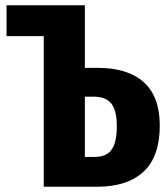

<svg xmlns="http://www.w3.org/2000/svg" viewBox="-20 -713 640 733"><path d="M590 -234Q590 -115 528 -57.5Q466 0 350 0H147V-575H5V-693H304V-454H352Q468 -454 529 -399Q590 -344 590 -234ZM426 -232Q426 -290 405.5 -317Q385 -344 337 -344H304V-114H342Q386 -114 406 -141.5Q426 -169 426 -232Z"/></svg>

Font: Fira Sans Extra Condensed
Style: Bold
Weight: 700
Width: 1
Designer: Carrois Corporate & Edenspiekermann AG
Foundry: Carrois Corporate GbR & Edenspiekermann AG
Version: Version 4.203